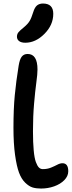

<svg xmlns="http://www.w3.org/2000/svg" viewBox="-20 -1110 412 1100"><path d="M125 -865.2Q102.1 -865.2 89.6 -874.5Q77.1 -883.8 77.1 -899.9Q77.1 -914.6 85.7 -925Q94.2 -935.5 116.2 -953.1Q139.2 -972.2 149.7 -989.7Q160.2 -1007.3 169.9 -1039.1Q178.7 -1067.9 192.1 -1078.9Q205.6 -1089.8 226.1 -1089.8Q285.2 -1089.8 285.2 -1030.8Q285.2 -966.8 234.6 -916Q184.1 -865.2 125 -865.2ZM214.8 -29.8Q187.5 -29.8 167 -35.9Q146.5 -42 124.5 -63.2Q102.5 -84.5 88.9 -121.1Q75.2 -157.7 66.2 -222.9Q57.1 -288.1 57.1 -377.9Q57.1 -485.4 64.7 -564.7Q72.3 -644 86.9 -733.9Q92.8 -770.5 104.7 -785.6Q116.7 -800.8 138.2 -800.8Q194.8 -800.8 194.8 -711.9Q194.8 -685.5 188.2 -637.7Q181.6 -589.8 175.3 -517.1Q168.9 -444.3 168.9 -357.9Q168.9 -293 173.1 -248.5Q177.2 -204.1 185.5 -181.6Q193.8 -159.2 203.1 -150.1Q212.4 -141.1 225.1 -141.1Q251.5 -141.1 272.2 -149.7Q293 -158.2 308.6 -166.5Q324.2 -174.8 337.9 -174.8Q371.1 -174.8 371.1 -128.9Q371.1 -101.1 348.6 -78.1Q326.2 -55.2 290.5 -42.5Q254.9 -29.8 214.8 -29.8Z"/></svg>

Font: Shantell Sans Irregular Bouncy
Style: Regular
Weight: 500
Designer: Stephen Nixon, Anya Danilova, Shantell Martin
Foundry: Arrow Type
Version: Version 1.006;[9816181b4]